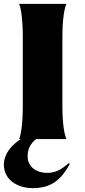

<svg xmlns="http://www.w3.org/2000/svg" viewBox="-24 -720 439 994"><path d="M320 -700H75C75 -700 94 -662 94 -530V-169C94 -38 75 0 75 0H84C33 32 -4 79 -4 133C-4 204 57 254 147 254C247 254 296 204 338 128L331 125C293 159 262 175 220 175C166 175 119 145 119 89C119 53 132 25 163 0H320C320 0 299 -38 299 -169V-530C299 -662 320 -700 320 -700Z"/></svg>

Font: Coconat
Style: Bold
Weight: 900
Width: 8
Designer: Sara Lavazza
Foundry: Collletttivo
Version: Version 1.000;Glyphs 3.2 (3217)